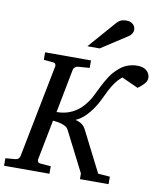

<svg xmlns="http://www.w3.org/2000/svg" viewBox="-113 -1005 912 1084"><g transform="rotate(10 343.0 -463.5)"><path d="M701.2 -628.9Q701.2 -611.8 686.3 -595Q671.4 -578.1 650.9 -564L556.2 -606.9Q532.2 -586.9 516.4 -564.2Q500.5 -541.5 488 -516.8Q475.6 -492.2 463.6 -466.6Q451.7 -440.9 435.1 -416Q413.1 -382.8 387.9 -359.1Q362.8 -335.4 336.9 -325.2Q363.3 -318.4 377 -307.1Q390.6 -295.9 397.9 -280.8L516.1 -47.9L584 -43V0H419.9V-32.2L301.8 -264.2Q297.9 -272.9 287.8 -279.1Q277.8 -285.2 265.1 -289.3Q252.4 -293.5 238.5 -295.7Q224.6 -297.9 212.9 -298.8L168 -68.8Q166.5 -62 170.4 -55.4Q174.3 -48.8 185.1 -47.9L245.1 -43V0H-15.1V-43L42 -47.9Q52.7 -48.8 59.1 -55.4Q65.4 -62 66.9 -68.8L171.9 -602.1Q173.3 -608.9 169.9 -615.5Q166.5 -622.1 155.8 -623L102.1 -627.9V-670.9H365.2V-627.9L298.8 -623Q288.6 -622.1 281.5 -615.5Q274.4 -608.9 272.9 -602.1L224.1 -350.1Q272.9 -350.1 311.5 -369.1Q350.1 -388.2 376 -418.9Q399.4 -446.3 414.6 -476.3Q429.7 -506.3 444.8 -536.9Q460 -567.4 479.2 -596.9Q498.5 -626.5 530.8 -652.8Q552.7 -670.9 578.1 -679Q603.5 -687 628.9 -687Q664.1 -687 682.6 -670.2Q701.2 -653.3 701.2 -628.9ZM575.2 -884.3Q575.2 -870.1 568.8 -860.6Q562.5 -851.1 551.3 -843.3L401.4 -746.1H331.1L467.3 -902.3Q472.2 -908.2 477.5 -912.6Q482.9 -917 489.5 -920.4Q496.1 -923.8 504.6 -925.5Q513.2 -927.2 524.4 -927.2Q537.6 -927.2 547.1 -923.3Q556.6 -919.4 562.7 -913.3Q568.8 -907.2 572 -899.4Q575.2 -891.6 575.2 -884.3Z"/></g></svg>

Font: Charis SIL CyrE
Style: Italic
Weight: 400
Italic angle: -11°
Foundry: SIL International
Version: Version 5.000